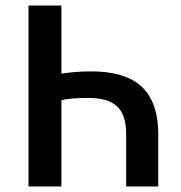

<svg xmlns="http://www.w3.org/2000/svg" viewBox="-20 -674 655 694"><path d="M83 0H202V-312C225 -317 254 -320 297 -320C390 -320 436 -287 436 -188V0H552V-188C552 -356 460 -416 309 -416C262 -416 232 -412 202 -408V-654H83Z"/></svg>

Font: Source Sans Pro Semibold
Style: Regular
Weight: 600
Designer: Paul D. Hunt
Foundry: Adobe Systems Incorporated
Version: Version 3.006;hotconv 1.0.111;makeotfexe 2.5.65597